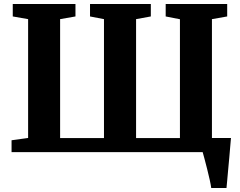

<svg xmlns="http://www.w3.org/2000/svg" viewBox="-20 -763 1206 963"><path d="M1039.5 180Q1037.5 164.5 1031.8 138.5Q1026 112.5 1019 84.8Q1012 57 1005.8 33.8Q999.5 10.5 996.5 0L961 -71H1138.5Q1137 -57 1135 -31.2Q1133 -5.5 1130.2 25.5Q1127.5 56.5 1124.5 87Q1121.5 117.5 1119.5 142.5Q1117.5 167.5 1116 180ZM38 0V-59.5L121 -71V-667L44 -680.5V-743H358.5V-680.5L281.5 -667V-70.5H501.5V-667L431.5 -680.5V-743H736.5V-680.5L662.5 -667V-70.5H882.5V-666.5L811 -680.5V-743H1119.5V-680.5L1043 -667V-70.5L1125.5 -59.5V0Z"/></svg>

Font: Merriweather 28pt ExtraBold
Style: Regular
Weight: 800
Version: Version 2.100